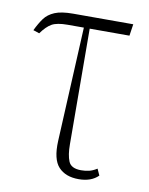

<svg xmlns="http://www.w3.org/2000/svg" viewBox="-68 -587 501 647"><g transform="rotate(10 182.5 -263.0)"><path d="M245 10Q200 10 176 -16Q152 -42 155 -105L174 -496H119Q82 -496 64.5 -486Q47 -476 29 -451L8 -458Q20 -483 32.5 -500Q45 -517 67.5 -526.5Q90 -536 130 -536H336L330 -496H194L196 -101Q196 -64 205 -42.5Q214 -21 248 -21Q262 -21 275 -24Q288 -27 302 -36L312 -14Q288 10 245 10Z"/></g></svg>

Font: Noto Serif ExtraCondensed ExtraLight
Style: Regular
Weight: 200
Width: 2
Designer: Monotype Design Team
Foundry: Monotype Imaging Inc.
Version: Version 2.015